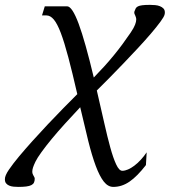

<svg xmlns="http://www.w3.org/2000/svg" viewBox="-151 -544 723 773"><path d="M341.3 143.6Q352.1 143.6 364.5 138.2Q377 132.8 389.9 123Q402.8 113.3 415.5 99.6Q428.2 85.9 439.5 69.3L436.5 120.6Q401.9 165.5 370.8 187Q339.8 208.5 305.2 208.5Q283.7 208.5 266.8 187Q250 165.5 234.6 124.3Q219.2 83 204.3 23.4Q189.5 -36.1 171.9 -112.3Q141.1 -79.6 111.6 -47.1Q82 -14.6 57.9 14.6Q33.7 43.9 16.4 67.9Q-1 91.8 -8.3 106.9Q-15.1 121.1 -18.1 130.4Q-21 139.6 -21 146.5Q-21 152.3 -19.5 156.2Q-18.1 160.2 -16.1 163.3Q-14.2 166.5 -12.7 169.4Q-11.2 172.4 -11.2 175.8Q-11.2 184.6 -14.2 190.9Q-17.1 197.3 -24.7 201.2Q-32.2 205.1 -45.2 206.8Q-58.1 208.5 -77.6 208.5Q-87.4 208.5 -96.9 207.5Q-106.4 206.5 -114.3 203.1Q-122.1 199.7 -126.7 193.8Q-131.3 188 -131.3 177.7Q-131.8 163.6 -115 138.9Q-98.1 114.3 -74.2 85.7Q-50.3 57.1 -20.3 23.7Q9.8 -9.8 41.3 -43.2Q72.8 -76.7 103.8 -108.2Q134.8 -139.6 160.2 -165Q140.1 -252.9 124 -313.5Q107.9 -374 93.8 -411.4Q79.6 -448.7 65.7 -465.3Q51.8 -481.9 36.1 -481.9H18.1L29.3 -518.6H119.1Q139.6 -518.6 165.8 -448Q191.9 -377.4 226.6 -231.9Q250 -255.9 269.8 -277.8Q289.6 -299.8 307.6 -321.8Q325.7 -343.8 342 -366Q358.4 -388.2 375 -412.6Q388.2 -432.1 392.8 -444.6Q397.5 -457 397.5 -465.3Q397.5 -470.2 396.2 -474.1Q395 -478 393.6 -481.2Q392.1 -484.4 390.9 -487.3Q389.6 -490.2 389.6 -493.7Q389.6 -496.1 390.1 -497.6Q392.6 -504.9 395.3 -510Q397.9 -515.1 404.3 -518.3Q410.6 -521.5 421.9 -522.9Q433.1 -524.4 453.1 -524.4Q463.4 -524.4 473.9 -523.4Q484.4 -522.5 492.9 -519Q501.5 -515.6 507.1 -509.8Q512.7 -503.9 512.7 -494.1Q512.7 -492.2 512.5 -490.2Q512.2 -488.3 511.7 -485.8Q509.8 -476.6 494.6 -456.1Q479.5 -435.5 456.3 -408.4Q433.1 -381.3 404.1 -350.1Q375 -318.8 345.5 -288.1Q315.9 -257.3 288.1 -229Q260.3 -200.7 238.8 -179.7Q256.3 -104 268.8 -48.6Q281.2 6.8 293 49.6Q304.7 92.3 316.7 117.9Q328.6 143.6 341.3 143.6Z"/></svg>

Font: Arian AMU Serif
Style: Italic
Weight: 400
Italic angle: -15°
Designer: Ruben Hakobyan (Tarumian)
Foundry: Ruben Hakobyan (Tarumian)
Version: Version 1.002